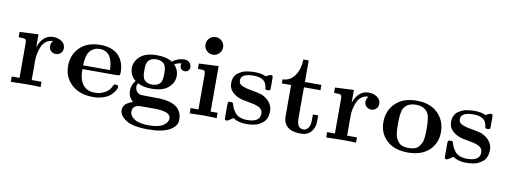

<svg xmlns="http://www.w3.org/2000/svg" viewBox="-68 -1084 4432 1675"><g transform="rotate(10 2147.5 -247.0)"><path d="M37 0V-47H106V-356Q106 -384 95.5 -389.5Q85 -395 37 -395V-442L203 -450V-337Q244 -450 336 -450Q378 -450 410 -428Q442 -406 442 -368Q442 -340 423.5 -323.5Q405 -307 381 -307Q357 -307 338.5 -323Q320 -339 320 -368Q320 -395 339 -414Q304 -414 278 -394.5Q252 -375 239 -343.5Q226 -312 220 -282Q214 -252 214 -222V-47H301V0Q265 -3 163 -3Q142 -3 37 0Z M505 -225Q505 -323 570.5 -388Q636 -453 752 -453Q855 -453 911 -399Q967 -343 967 -245Q967 -226 960.5 -222Q954 -218 935 -218H633Q633 -34 775 -34Q824 -34 863 -56Q902 -78 918 -114Q923 -127 927 -131Q931 -135 943 -135Q967 -135 967 -117Q967 -110 961.5 -97.5Q956 -85 941.5 -66.5Q927 -48 905.5 -32Q884 -16 847.5 -5Q811 6 766 6Q647 6 576 -58.5Q505 -123 505 -225ZM633 -251H872Q867 -417 752 -417Q691 -417 657 -365Q637 -334 633 -251Z M1032 75Q1032 53 1043 35.5Q1054 18 1071 8.5Q1088 -1 1098.5 -5.5Q1109 -10 1118 -12Q1074 -47 1074 -108Q1074 -154 1108 -197Q1084 -214 1070 -242.5Q1056 -271 1056 -302Q1056 -362 1105.5 -406Q1155 -450 1255 -450Q1340 -450 1389 -417Q1437 -455 1495 -455Q1526 -455 1542 -436.5Q1558 -418 1558 -397Q1558 -379 1546 -366.5Q1534 -354 1515 -354Q1496 -354 1484 -366Q1472 -378 1472 -397Q1472 -407 1476 -417Q1444 -414 1414 -398Q1454 -355 1454 -302Q1454 -242 1404.5 -198Q1355 -154 1255 -154Q1183 -154 1133 -180Q1123 -167 1123 -147Q1123 -128 1136 -108.5Q1149 -89 1178 -84Q1183 -83 1255 -83Q1315 -83 1343 -82Q1371 -81 1405.5 -74.5Q1440 -68 1467 -55Q1542 -17 1542 72Q1542 128 1477.5 164.5Q1413 201 1287 201Q1152 201 1092 162Q1032 123 1032 75ZM1118 73Q1118 111 1160.5 138Q1203 165 1287 165Q1375 165 1415.5 137Q1456 109 1456 75Q1456 13 1312 13H1195Q1118 13 1118 73ZM1167.5 -331.5Q1167 -321 1167 -302Q1167 -283 1167.5 -272.5Q1168 -262 1172.5 -244Q1177 -226 1186 -216Q1195 -206 1212.5 -198Q1230 -190 1255 -190Q1280 -190 1297.5 -198Q1315 -206 1324 -216Q1333 -226 1337.5 -244Q1342 -262 1342.5 -272.5Q1343 -283 1343 -302Q1343 -321 1342.5 -331.5Q1342 -342 1337.5 -360Q1333 -378 1324 -388Q1315 -398 1297.5 -406Q1280 -414 1255 -414Q1230 -414 1212.5 -406Q1195 -398 1186 -388Q1177 -378 1172.5 -360Q1168 -342 1167.5 -331.5Z M1731 -695Q1763 -695 1786 -672Q1809 -649 1809 -617Q1809 -585 1786 -562Q1763 -539 1731 -539Q1698 -539 1675.5 -562Q1653 -585 1653 -617Q1653 -649 1675.5 -672Q1698 -695 1731 -695ZM1622 0V-47H1691V-356Q1691 -384 1681 -389.5Q1671 -395 1625 -395V-442L1799 -450V-47H1861V0Q1753 -3 1744 -3Q1715 -3 1622 0Z M1932 -22V-131Q1932 -150 1935.5 -155Q1939 -160 1956 -160Q1968 -160 1972.5 -158Q1977 -156 1980 -146Q1986 -125 1993.5 -109Q2001 -93 2016.5 -72.5Q2032 -52 2059.5 -41Q2087 -30 2124 -30Q2238 -30 2238 -105Q2238 -126 2227 -141Q2216 -156 2195 -164.5Q2174 -173 2160.5 -176.5Q2147 -180 2127 -183Q2078 -192 2059 -196Q2040 -200 2015.5 -210.5Q1991 -221 1972 -238Q1932 -272 1932 -322Q1932 -353 1943 -377Q1954 -401 1973.5 -414.5Q1993 -428 2012 -436.5Q2031 -445 2055.5 -448Q2080 -451 2091.5 -452Q2103 -453 2116 -453Q2179 -453 2217 -434Q2256 -453 2262 -453Q2274 -453 2277 -447.5Q2280 -442 2280 -425V-345Q2280 -326 2276.5 -321.5Q2273 -317 2256 -317Q2241 -317 2237.5 -321Q2234 -325 2233 -337Q2225 -421 2115 -421Q2003 -421 2003 -359Q2003 -342 2012.5 -330Q2022 -318 2041.5 -311Q2061 -304 2072 -301Q2083 -298 2105 -294Q2170 -283 2198.5 -274.5Q2227 -266 2254 -246Q2309 -202 2309 -140Q2309 -105 2298 -78.5Q2287 -52 2267.5 -37Q2248 -22 2229 -12.5Q2210 -3 2185 0.5Q2160 4 2149 5Q2138 6 2124 6Q2052 6 2006 -26L1980 -9Q1959 6 1950 6Q1938 6 1935 0Q1932 -6 1932 -22Z M2368 -397V-433Q2438 -435 2477 -494.5Q2516 -554 2517 -635H2564V-444H2710V-397H2564V-121Q2564 -34 2622 -34Q2646 -34 2664 -56.5Q2682 -79 2682 -126V-177H2729V-124Q2729 -68 2696.5 -31Q2664 6 2608 6Q2450 6 2450 -123V-397Z M2831 0V-47H2900V-356Q2900 -384 2889.5 -389.5Q2879 -395 2831 -395V-442L2997 -450V-337Q3038 -450 3130 -450Q3172 -450 3204 -428Q3236 -406 3236 -368Q3236 -340 3217.5 -323.5Q3199 -307 3175 -307Q3151 -307 3132.5 -323Q3114 -339 3114 -368Q3114 -395 3133 -414Q3098 -414 3072 -394.5Q3046 -375 3033 -343.5Q3020 -312 3014 -282Q3008 -252 3008 -222V-47H3095V0Q3059 -3 2957 -3Q2936 -3 2831 0Z M3299 -218Q3299 -321 3366.5 -387Q3434 -453 3554 -453Q3673 -453 3741 -387Q3809 -321 3809 -218Q3809 -121 3742 -57.5Q3675 6 3554 6Q3433 6 3366 -57.5Q3299 -121 3299 -218ZM3427 -229Q3427 -199 3427.5 -183.5Q3428 -168 3431.5 -140.5Q3435 -113 3443 -98Q3451 -83 3464.5 -66Q3478 -49 3500.5 -41.5Q3523 -34 3554 -34Q3585 -34 3607.5 -41.5Q3630 -49 3643.5 -66Q3657 -83 3665 -98Q3673 -113 3676.5 -140.5Q3680 -168 3680.5 -183.5Q3681 -199 3681 -229Q3681 -332 3660 -366Q3628 -417 3554 -417Q3474 -417 3444 -359Q3427 -325 3427 -229Z M3880 -22V-131Q3880 -150 3883.5 -155Q3887 -160 3904 -160Q3916 -160 3920.5 -158Q3925 -156 3928 -146Q3934 -125 3941.5 -109Q3949 -93 3964.5 -72.5Q3980 -52 4007.5 -41Q4035 -30 4072 -30Q4186 -30 4186 -105Q4186 -126 4175 -141Q4164 -156 4143 -164.5Q4122 -173 4108.5 -176.5Q4095 -180 4075 -183Q4026 -192 4007 -196Q3988 -200 3963.5 -210.5Q3939 -221 3920 -238Q3880 -272 3880 -322Q3880 -353 3891 -377Q3902 -401 3921.5 -414.5Q3941 -428 3960 -436.5Q3979 -445 4003.5 -448Q4028 -451 4039.5 -452Q4051 -453 4064 -453Q4127 -453 4165 -434Q4204 -453 4210 -453Q4222 -453 4225 -447.5Q4228 -442 4228 -425V-345Q4228 -326 4224.5 -321.5Q4221 -317 4204 -317Q4189 -317 4185.5 -321Q4182 -325 4181 -337Q4173 -421 4063 -421Q3951 -421 3951 -359Q3951 -342 3960.5 -330Q3970 -318 3989.5 -311Q4009 -304 4020 -301Q4031 -298 4053 -294Q4118 -283 4146.5 -274.5Q4175 -266 4202 -246Q4257 -202 4257 -140Q4257 -105 4246 -78.5Q4235 -52 4215.5 -37Q4196 -22 4177 -12.5Q4158 -3 4133 0.5Q4108 4 4097 5Q4086 6 4072 6Q4000 6 3954 -26L3928 -9Q3907 6 3898 6Q3886 6 3883 0Q3880 -6 3880 -22Z"/></g></svg>

Font: CMU Serif
Style: Bold
Weight: 700
Version: Version 0.7.0